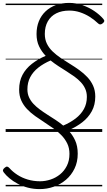

<svg xmlns="http://www.w3.org/2000/svg" viewBox="-39 -910 739 1324"><path d="M235 394Q192 394 153.5 384Q115 374 83 357Q51 340 26.5 319.5Q2 299 -13 279Q-20 270 -18.5 262.5Q-17 255 -7 247Q3 238 10.5 239Q18 240 27 250Q48 274 80 295Q112 316 152 328Q192 340 237 340Q274 340 310 328Q346 316 375 292.5Q404 269 422 233.5Q440 198 440 151Q440 111 425 80Q410 49 385.5 23.5Q361 -2 330 -24Q299 -46 266.5 -67Q234 -88 203 -110Q172 -132 147 -158.5Q122 -185 107.5 -217.5Q93 -250 93 -292Q93 -350 116 -393.5Q139 -437 180.5 -469.5Q222 -502 276 -525Q248 -554 230.5 -590.5Q213 -627 213 -675Q213 -724 229 -763.5Q245 -803 275 -831.5Q305 -860 346.5 -875Q388 -890 438 -890Q485 -890 529.5 -874.5Q574 -859 611 -834Q648 -809 673 -780Q681 -771 680 -764Q679 -757 669 -749Q659 -741 651.5 -741.5Q644 -742 637 -749Q610 -775 578.5 -794.5Q547 -814 512 -825.5Q477 -837 439 -837Q387 -837 349 -818Q311 -799 290.5 -762.5Q270 -726 270 -676Q270 -638 284.5 -608.5Q299 -579 324 -555Q349 -531 380 -510Q411 -489 444 -469Q477 -449 508 -426.5Q539 -404 563.5 -378Q588 -352 603 -319Q618 -286 618 -244Q618 -187 594 -143Q570 -99 528 -66.5Q486 -34 432 -11Q461 19 479 58Q497 97 497 150Q497 207 475 252.5Q453 298 416 329.5Q379 361 332 377.5Q285 394 235 394ZM397 -44Q446 -65 482.5 -93Q519 -121 539.5 -158Q560 -195 560 -242Q560 -272 549 -297Q538 -322 518.5 -343Q499 -364 474 -382Q449 -400 421 -417.5Q393 -435 364.5 -453.5Q336 -472 310 -493Q261 -472 225 -443.5Q189 -415 169.5 -378Q150 -341 150 -294Q150 -264 161 -239.5Q172 -215 191 -194.5Q210 -174 235 -155.5Q260 -137 287.5 -119.5Q315 -102 343.5 -83.5Q372 -65 397 -44ZM0 365H666V375H0ZM0 -20H666V0H0ZM0 -505H666V-500H0ZM0 -885H666V-875H0Z"/></svg>

Font: Playwrite AT Guides
Style: Italic
Weight: 400
Italic angle: -13.0072°
Designer: Veronika Burian, José Scaglione
Foundry: TypeTogether
Version: Version 1.002